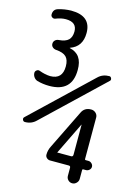

<svg xmlns="http://www.w3.org/2000/svg" viewBox="-140 -809 779 1102"><g transform="rotate(15 250.0 -258.0)"><path d="M357.4 71.3Q368.2 71.3 368.2 58.6V-119.1H367.2L275.4 69.3L274.4 70.3L275.4 71.3ZM368.2 184.6V136.7Q368.2 126 357.4 126H246.1Q235.4 126 226.6 118.2Q217.8 110.4 217.8 98.6Q217.8 71.3 231.4 45.9L343.8 -183.6Q359.4 -217.8 399.4 -217.8Q415 -217.8 426.8 -207Q438.5 -196.3 438.5 -179.7V65.4Q438.5 71.3 444.3 71.3H460Q470.7 71.3 479.5 79.6Q488.3 87.9 488.3 99.1Q488.3 110.4 479.5 118.2Q470.7 126 460 126H444.3Q438.5 126 438.5 131.8V184.6Q438.5 198.2 427.7 209Q417 219.7 402.8 219.7Q388.7 219.7 378.4 209.5Q368.2 199.2 368.2 184.6ZM450.2 -429.7Q459 -429.7 462.9 -419.9Q466.8 -410.2 460 -404.3L115.2 -76.2Q88.9 -49.8 49.8 -49.8Q40 -49.8 36.1 -59.6Q32.2 -69.3 40 -76.2L384.8 -404.3Q411.1 -429.7 450.2 -429.7ZM58.6 -295.9Q45.9 -299.8 37.6 -311.5Q29.3 -323.2 29.3 -336.9Q29.3 -346.7 38.1 -353Q46.9 -359.4 56.6 -355.5Q90.8 -342.8 121.1 -341.8Q194.3 -341.8 194.3 -418.9Q194.3 -457 176.3 -475.1Q158.2 -493.2 115.2 -496.1Q103.5 -497.1 94.7 -504.9Q85.9 -512.7 85.9 -524.9Q85.9 -537.1 94.2 -545.4Q102.5 -553.7 115.2 -554.7Q155.3 -557.6 172.9 -574.7Q190.4 -591.8 190.4 -625Q190.4 -680.7 125 -680.7Q96.7 -680.7 65.4 -668Q55.7 -664.1 46.9 -669.9Q38.1 -675.8 38.1 -685.5Q38.1 -716.8 66.4 -724.6Q102.5 -735.4 141.6 -736.3Q259.8 -736.3 259.8 -634.8Q259.8 -552.7 189.5 -528.3Q188.5 -528.3 188.5 -527.3Q188.5 -526.4 189.5 -526.4Q266.6 -509.8 265.6 -417Q265.6 -286.1 130.9 -286.1Q92.8 -286.1 58.6 -295.9Z"/></g></svg>

Font: Rounded-X Mgen+ 1mn medium
Style: Regular
Weight: 500
Designer: [Source Han Sans]
Ryoko NISHIZUKA  (kana & ideographs); Paul D. Hunt (Latin, Greek & Cyrillic); Wenlong ZHANG  (bopomofo
Version: Version 1.059.20150602